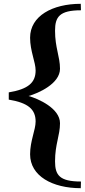

<svg xmlns="http://www.w3.org/2000/svg" viewBox="-20 -764 445 1008"><path d="M138 -566C138 -496 167 -438 167 -394C167 -330 128 -296 26 -279V-241C128 -224 167 -190 167 -126C167 -82 138 -24 138 46C138 160 255 224 404 224L405 189C292 189 269 155 269 83C269 -7 295 -53 295 -117C295 -196 180 -246 130 -260C180 -274 295 -324 295 -403C295 -467 269 -513 269 -603C269 -675 292 -710 405 -710L404 -744C255 -744 138 -680 138 -566Z"/></svg>

Font: Coconat Demi
Style: Regular
Weight: 400
Designer: Sara Lavazza
Foundry: Collletttivo
Version: Version 1.000;Glyphs 3.2 (3217)